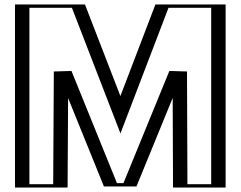

<svg xmlns="http://www.w3.org/2000/svg" viewBox="-20 -845 1084 865"><path d="M570.5 -5H472.5L262.5 -523L259.5 0H72.5V-825H338.5L522.5 -349L704.5 -825H971.5V0H784.5L782.5 -523ZM560.4 -20H482.6L247.9 -598.9L244.6 -15H87.5V-810H328.2L522.6 -307.2L714.8 -810H956.5V-15H799.4L797.2 -598.5ZM560.4 -20 797.2 -598.5 799.4 -15H956.5V-810H714.8L522.6 -307.2L328.2 -810H87.5V-15H244.6L247.9 -598.9L482.6 -20ZM570.5 -5 782.5 -523 784.5 0H971.5V-825H704.5L522.5 -349L338.5 -825H72.5V0H259.5L262.5 -523L472.5 -5ZM536.2 -20H506.9L302 -525.3L222.5 -523L219.6 -15H112.5V-810H303.9L522.7 -243.9L739.2 -810H931.5V-15H824.4L822.5 -523L743 -525.3ZM594.8 -5 758 -403.8 759.5 0H996.5V-825H680.2L522.4 -412.3L362.8 -825H47.5V0H284.5L286.8 -403.2L448.2 -5Z"/></svg>

Font: Hussar Outliner
Style: Regular
Weight: 700
Foundry: Cannot Into Space Fonts
Version: Version 0.92